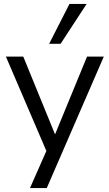

<svg xmlns="http://www.w3.org/2000/svg" viewBox="-20 -773 554 973"><path d="M132 180 215 -8 10 -486H98L259 -92L421 -486H506L217 180ZM229 -551 332 -753H419L287 -551Z"/></svg>

Font: Nunito Sans
Style: Regular
Weight: 400
Designer: Vernon Adams
Foundry: Vernon Adams
Version: Version 3.101; ttfautohint (v1.8.4.7-5d5b);gftools[0.9.27]